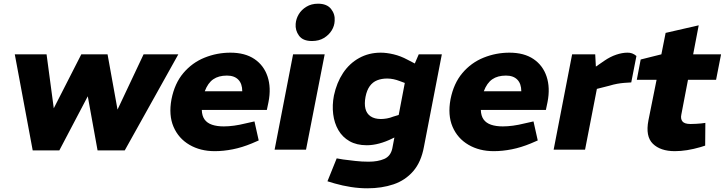

<svg xmlns="http://www.w3.org/2000/svg" viewBox="-20 -810 3922 1039"><path d="M157 4 60 -516H232L271 -224L420 -516H562L616 -217L757 -516H945L655 4H508L455 -289L301 4Z M1142 8Q1064 8 1005 -26.5Q946 -61 919 -124Q892 -187 908 -273Q925 -359 972.5 -415Q1020 -471 1087 -498Q1154 -525 1227 -525Q1306 -525 1357 -490.5Q1408 -456 1428 -395.5Q1448 -335 1433 -258L1424 -215H1072Q1073 -183 1087 -163.5Q1101 -144 1127.5 -135Q1154 -126 1191 -126Q1217 -126 1246.5 -130Q1276 -134 1308 -142L1357 -153L1380 -50L1343 -34Q1290 -12 1239.5 -2Q1189 8 1142 8ZM1088 -316H1291Q1291 -357 1269.5 -379Q1248 -401 1208 -401Q1163 -401 1134 -381Q1105 -361 1088 -316Z M1466 0 1566 -516H1737L1636 0ZM1668 -588Q1619 -588 1598 -617Q1577 -646 1580 -681Q1582 -708 1596.5 -732.5Q1611 -757 1638 -773.5Q1665 -790 1701 -790Q1749 -790 1771.5 -761.5Q1794 -733 1791 -697Q1790 -670 1775 -645.5Q1760 -621 1733 -604.5Q1706 -588 1668 -588Z M1968 209Q1924 209 1879 202Q1834 195 1792 183L1752 171L1802 47L1837 53Q1868 57 1903 61Q1938 65 1975 65Q2025 65 2059.5 50Q2094 35 2103 -7L2177 -395L2206 -423L2246 -516H2371L2274 -15Q2259 67 2216 116.5Q2173 166 2109.5 187.5Q2046 209 1968 209ZM1965 -24Q1910 -24 1871.5 -46Q1833 -68 1811 -106Q1789 -144 1783 -192.5Q1777 -241 1787 -293Q1802 -363 1836.5 -415Q1871 -467 1923.5 -496Q1976 -525 2040 -525Q2072 -525 2110 -516Q2148 -507 2185 -487L2237 -460L2187 -355L2144 -371Q2126 -378 2109 -381.5Q2092 -385 2075 -385Q2045 -385 2021 -375.5Q1997 -366 1981 -344Q1965 -322 1958 -286Q1951 -249 1957.5 -222Q1964 -195 1985.5 -180.5Q2007 -166 2041 -166Q2056 -166 2073.5 -169Q2091 -172 2108 -179L2138 -188L2164 -90L2104 -61Q2068 -43 2032.5 -33.5Q1997 -24 1965 -24Z M2652 8Q2574 8 2515 -26.5Q2456 -61 2429 -124Q2402 -187 2418 -273Q2435 -359 2482.5 -415Q2530 -471 2597 -498Q2664 -525 2737 -525Q2816 -525 2867 -490.5Q2918 -456 2938 -395.5Q2958 -335 2943 -258L2934 -215H2582Q2583 -183 2597 -163.5Q2611 -144 2637.5 -135Q2664 -126 2701 -126Q2727 -126 2756.5 -130Q2786 -134 2818 -142L2867 -153L2890 -50L2853 -34Q2800 -12 2749.5 -2Q2699 8 2652 8ZM2598 -316H2801Q2801 -357 2779.5 -379Q2758 -401 2718 -401Q2673 -401 2644 -381Q2615 -361 2598 -316Z M2976 0 3076 -516H3201L3206 -422L3169 -425L3250 -481Q3282 -503 3314.5 -514Q3347 -525 3375 -525Q3402 -526 3424 -507L3396 -364Q3376 -363 3357.5 -361.5Q3339 -360 3319.5 -356.5Q3300 -353 3277 -346L3210 -329L3146 0Z M3632 8Q3554 8 3513 -32Q3472 -72 3489 -159L3533 -378H3426L3447 -488L3559 -516L3582 -632L3761 -673L3731 -516H3882L3855 -378H3703L3667 -190Q3662 -167 3673 -153Q3684 -139 3717 -139Q3734 -139 3747.5 -140Q3761 -141 3774 -142L3797 -145L3796 -22L3771 -14Q3733 -3 3698.5 2.5Q3664 8 3632 8Z"/></svg>

Font: REM
Style: Bold Italic
Weight: 700
Italic angle: -11°
Designer: Octavio Pardo
Foundry: Ashler Design
Version: Version 1.005;gftools[0.9.28]